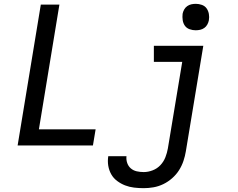

<svg xmlns="http://www.w3.org/2000/svg" viewBox="-20 -759 1240 1002"><path d="M72 0 193 -735H290L183 -84H479L465 0ZM730 223Q704 223 679.5 220Q655 217 633 208.5Q611 200 591.5 185.5Q572 171 560.5 150.5Q549 130 545 106Q541 82 545 56H640Q638 75 644 92Q650 109 663 120Q676 131 693.5 135Q711 139 730 139Q753 139 776.5 130Q800 121 817 103Q834 85 843 62Q852 39 856 16L931 -436H783V-520H1041L950 30Q946 55 937.5 80.5Q929 106 914.5 129Q900 152 878.5 171Q857 190 832 202Q807 214 781 218.5Q755 223 730 223ZM1001 -601Q985 -601 969.5 -606.5Q954 -612 945 -624.5Q936 -637 933.5 -653.5Q931 -670 933 -687Q935 -698 941 -709Q947 -720 957 -727Q967 -734 978.5 -736.5Q990 -739 1002 -739Q1018 -739 1033.5 -733.5Q1049 -728 1058 -715.5Q1067 -703 1070 -686.5Q1073 -670 1070 -653Q1068 -642 1062 -631Q1056 -620 1046 -613Q1036 -606 1024.5 -603.5Q1013 -601 1001 -601Z"/></svg>

Font: Iosevka Custom Medium Oblique
Style: Regular
Weight: 500
Italic angle: -9°
Designer: Belleve Invis
Foundry: Belleve Invis
Version: Version 27.0.1